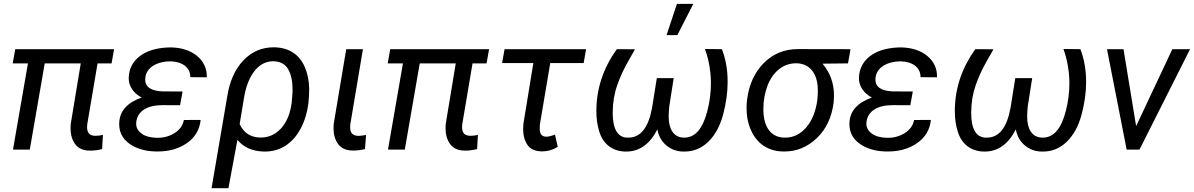

<svg xmlns="http://www.w3.org/2000/svg" viewBox="-20 -787 6280 1010"><path d="M580.1 -528.3H60.1L46.9 -453.6H127L48.3 0H136.7L215.3 -453.6H404.8L352.1 -134.8C351.6 -127 351.1 -119.6 351.1 -112.3C351.1 -79.6 358.9 -51.8 375 -29.3C391.1 -6.8 417 4.9 452.6 5.4C453.6 5.4 455.1 5.4 456.1 5.4C476.6 5.4 496.6 2.4 517.1 -2.9L521.5 -77.6C508.3 -74.2 496.6 -72.8 485.8 -72.8C483.9 -72.8 482.4 -72.8 480.5 -72.8C454.6 -72.8 440.9 -85 438.5 -109.9C438 -112.8 438 -115.7 438 -118.7C438 -123.5 438.5 -128.4 439 -133.3L493.2 -453.6H566.9Z M927.2 -233.4 940.4 -305.7 836.9 -306.2C774.9 -308.1 743.7 -329.1 743.7 -369.1C743.7 -372.6 744.1 -376.5 744.6 -380.4C748.5 -406.7 762.7 -427.2 787.6 -442.4C812.5 -457 842.3 -464.4 877.4 -464.4C941.9 -462.4 981 -429.7 981 -383.3C981 -382.3 981 -381.8 981 -380.9L1067.9 -380.4C1067.9 -381.8 1067.9 -382.8 1067.9 -384.3C1067.9 -428.2 1050.8 -464.4 1016.6 -492.7C982.4 -521 937 -536.1 880.4 -537.6L858.4 -537.1C797.4 -533.7 749 -518.1 713.4 -490.2C677.7 -461.9 659.2 -425.3 657.2 -379.9C657.2 -377.9 657.2 -376 657.2 -373.5C657.2 -335 682.1 -295.9 725.1 -273.9C649.9 -247.1 610.8 -204.1 607.4 -144C607.4 -140.6 606.9 -137.7 606.9 -134.3C606.9 -83 632.3 -43.9 682.6 -17.6C716.3 0 755.9 9.3 801.3 9.8C804.7 9.8 807.6 9.8 811 9.8C870.6 9.8 921.4 -4.9 963.9 -34.7C1006.3 -64.5 1030.3 -105 1035.6 -156.2L947.3 -155.8C941.9 -127.4 925.8 -104.5 898.9 -87.4C872.1 -70.3 841.8 -62 808.6 -62C807.1 -62 806.2 -62 804.7 -62C770 -63 743.7 -70.3 724.6 -84.5C705.6 -98.6 696.3 -115.7 696.3 -135.7C696.3 -138.7 696.3 -141.6 696.8 -144.5C703.1 -202.6 754.4 -233.9 835 -233.9Z M1092.8 203.1H1181.6L1229 -51.3C1261.2 -11.7 1308.1 8.8 1369.1 10.3C1370.6 10.3 1371.6 10.3 1373 10.3C1413.6 10.3 1449.7 0 1481.9 -20.5C1514.2 -41.5 1541 -71.8 1562 -111.3C1583 -150.9 1596.2 -195.3 1602.5 -244.6C1605 -273.4 1606.4 -296.9 1606.4 -315.9C1606.4 -317.9 1606.4 -319.8 1606.4 -321.8C1605.5 -363.3 1597.7 -400.4 1583.5 -434.1C1554.7 -500.5 1500 -536.1 1425.3 -538.1C1423.3 -538.1 1420.9 -538.1 1418.9 -538.1C1357.4 -538.1 1304.7 -515.6 1261.2 -470.2C1214.8 -422.9 1187 -354.5 1175.8 -281.7ZM1263.7 -272.9C1273.4 -332.5 1292 -379.4 1318.8 -413.6C1346.2 -447.8 1378.9 -464.8 1417.5 -464.8C1418.5 -464.8 1418.9 -464.8 1419.9 -464.8C1455.6 -463.4 1481 -449.2 1496.1 -422.4C1511.2 -395.5 1519 -360.4 1519 -316.4C1519 -310.1 1519 -303.7 1518.6 -297.4L1514.2 -245.1C1506.8 -189.9 1488.8 -145.5 1459.5 -112.8C1430.2 -80.1 1394 -63.5 1351.1 -63.5C1349.6 -63.5 1348.6 -63.5 1347.2 -63.5C1297.4 -64.9 1261.7 -88.4 1240.7 -134.3Z M1801.3 -528.3 1735.4 -134.8C1734.9 -127 1734.4 -119.6 1734.4 -112.3C1734.4 -79.6 1742.2 -52.2 1758.3 -29.8C1774.4 -7.3 1799.8 4.4 1835 4.9C1836.9 4.9 1838.9 4.9 1840.8 4.9C1859.4 4.9 1878.9 2.4 1899.9 -2.9L1905.8 -77.1C1888.7 -73.7 1875 -72.3 1863.8 -72.3C1837.9 -73.2 1824.2 -85.9 1822.3 -109.9C1821.8 -112.8 1821.8 -115.7 1821.8 -118.7C1821.8 -123.5 1822.3 -128.4 1822.8 -133.3L1889.2 -528.3Z M2552.7 -528.3H2032.7L2019.5 -453.6H2099.6L2021 0H2109.4L2188 -453.6H2377.4L2324.7 -134.8C2324.2 -127 2323.7 -119.6 2323.7 -112.3C2323.7 -79.6 2331.5 -51.8 2347.7 -29.3C2363.8 -6.8 2389.6 4.9 2425.3 5.4C2426.3 5.4 2427.7 5.4 2428.7 5.4C2449.2 5.4 2469.2 2.4 2489.7 -2.9L2494.1 -77.6C2481 -74.2 2469.2 -72.8 2458.5 -72.8C2456.5 -72.8 2455.1 -72.8 2453.1 -72.8C2427.2 -72.8 2413.6 -85 2411.1 -109.9C2410.6 -112.8 2410.6 -115.7 2410.6 -118.7C2410.6 -123.5 2411.1 -128.4 2411.6 -133.3L2465.8 -453.6H2539.6Z M3063 -528.3H2634.3L2621.1 -455.1H2785.6L2733.4 -136.2C2732.4 -126.5 2731.9 -117.7 2731.9 -108.9C2731.9 -74.7 2739.7 -46.4 2754.9 -24.4C2770 -2.4 2794.9 8.8 2830.1 9.3C2830.6 9.3 2831.1 9.3 2832 9.3C2861.3 9.3 2888.7 1.5 2914.1 -14.6L2899.4 -79.1C2880.4 -71.8 2865.2 -67.9 2854.5 -67.9C2831.1 -67.9 2819.3 -81.5 2819.3 -108.9L2819.8 -130.9L2874.5 -455.1H3050.3Z M3486.3 -602.1H3543L3627 -766.6H3541ZM3224.6 -528.3C3154.8 -430.7 3118.7 -324.7 3117.2 -210.9C3117.2 -207.5 3117.2 -204.1 3117.2 -200.7C3117.2 -163.1 3122.1 -127.9 3132.3 -95.2C3152.3 -29.3 3201.2 8.3 3268.1 10.3C3270 10.3 3272 10.3 3273.9 10.3C3343.8 10.3 3398.4 -28.8 3438 -106.4C3444.3 -71.3 3460 -43.5 3484.9 -22.5C3509.8 -1.5 3539.6 9.8 3574.7 10.3C3576.7 10.3 3578.1 10.3 3580.1 10.3C3628.4 10.3 3670.4 -6.8 3706.1 -41.5C3741.7 -76.2 3767.6 -123.5 3783.7 -183.6C3799.8 -243.7 3807.6 -300.8 3807.6 -354.5C3807.6 -371.1 3807.1 -387.7 3805.7 -404.3C3802.2 -446.8 3793 -487.8 3777.8 -528.3L3688.5 -529.3C3703.1 -488.8 3712.4 -446.8 3716.8 -404.3C3718.8 -385.7 3719.7 -367.2 3719.7 -348.6C3719.7 -300.3 3713.4 -252 3701.2 -204.1C3677.2 -109.9 3636.7 -63 3579.6 -63C3578.6 -63 3577.1 -63 3575.7 -63C3523.4 -64.5 3497.6 -108.4 3497.6 -173.3C3497.6 -174.8 3497.6 -176.8 3497.6 -178.2C3498 -197.3 3499 -214.4 3501 -229.5L3523.9 -376H3435.1L3410.2 -220.2C3391.1 -115.2 3349.6 -63 3285.6 -63C3282.7 -63 3280.3 -63 3277.8 -63C3229.5 -64.9 3203.1 -108.9 3203.1 -191.4V-196.3C3203.6 -248 3211.4 -295.4 3226.6 -337.9C3241.2 -380.4 3260.7 -423.3 3285.2 -465.8L3320.3 -527.8Z M4454.1 -528.3 4178.2 -528.8C4106.9 -528.8 4046.9 -504.4 3998.5 -456.1C3950.2 -407.7 3920.4 -343.8 3910.2 -264.6L3909.2 -256.8C3907.7 -244.1 3907.2 -231.4 3907.2 -218.8C3907.2 -210 3907.7 -200.7 3908.2 -191.9C3911.1 -153.3 3920.9 -118.7 3937.5 -87.4C3970.7 -24.9 4028.3 9.3 4100.1 9.8C4102.5 9.8 4105.5 9.8 4107.9 9.8C4171.4 9.8 4227.5 -13.7 4276.9 -60.5C4326.2 -107.9 4355.5 -169.9 4365.2 -247.6L4365.7 -252.4C4366.7 -263.2 4367.2 -273.9 4367.2 -284.2C4367.2 -348.6 4347.2 -404.8 4306.6 -452.1L4440.9 -453.6ZM3995.6 -212.9C3995.6 -256.3 4002.9 -297.4 4017.1 -335.4C4045.9 -411.1 4101.6 -454.1 4167 -454.1C4168.5 -454.1 4169.9 -454.1 4171.4 -454.1C4235.8 -452.1 4275.4 -405.8 4281.2 -333C4281.7 -326.2 4282.2 -318.4 4282.2 -310.1C4282.2 -295.4 4281.2 -278.8 4279.3 -259.8C4271 -199.7 4251.5 -151.9 4220.7 -116.2C4189.9 -80.6 4152.8 -63 4110.4 -63C4108.4 -63 4106.4 -63 4104.5 -63C4034.2 -65.4 3995.6 -119.6 3995.6 -212.9Z M4768.6 -233.4 4781.7 -305.7 4678.2 -306.2C4616.2 -308.1 4585 -329.1 4585 -369.1C4585 -372.6 4585.4 -376.5 4585.9 -380.4C4589.8 -406.7 4604 -427.2 4628.9 -442.4C4653.8 -457 4683.6 -464.4 4718.8 -464.4C4783.2 -462.4 4822.3 -429.7 4822.3 -383.3C4822.3 -382.3 4822.3 -381.8 4822.3 -380.9L4909.2 -380.4C4909.2 -381.8 4909.2 -382.8 4909.2 -384.3C4909.2 -428.2 4892.1 -464.4 4857.9 -492.7C4823.7 -521 4778.3 -536.1 4721.7 -537.6L4699.7 -537.1C4638.7 -533.7 4590.3 -518.1 4554.7 -490.2C4519 -461.9 4500.5 -425.3 4498.5 -379.9C4498.5 -377.9 4498.5 -376 4498.5 -373.5C4498.5 -335 4523.4 -295.9 4566.4 -273.9C4491.2 -247.1 4452.1 -204.1 4448.7 -144C4448.7 -140.6 4448.2 -137.7 4448.2 -134.3C4448.2 -83 4473.6 -43.9 4523.9 -17.6C4557.6 0 4597.2 9.3 4642.6 9.8C4646 9.8 4648.9 9.8 4652.3 9.8C4711.9 9.8 4762.7 -4.9 4805.2 -34.7C4847.7 -64.5 4871.6 -105 4877 -156.2L4788.6 -155.8C4783.2 -127.4 4767.1 -104.5 4740.2 -87.4C4713.4 -70.3 4683.1 -62 4649.9 -62C4648.4 -62 4647.5 -62 4646 -62C4611.3 -63 4585 -70.3 4565.9 -84.5C4546.9 -98.6 4537.6 -115.7 4537.6 -135.7C4537.6 -138.7 4537.6 -141.6 4538.1 -144.5C4544.4 -202.6 4595.7 -233.9 4676.3 -233.9Z M5110.4 -528.3C5040.5 -430.7 5004.4 -324.7 5002.9 -210.9C5002.9 -207.5 5002.9 -204.1 5002.9 -200.7C5002.9 -163.1 5007.8 -127.9 5018.1 -95.2C5038.1 -29.3 5086.9 8.3 5153.8 10.3C5155.8 10.3 5157.7 10.3 5159.7 10.3C5229.5 10.3 5284.2 -28.8 5323.7 -106.4C5330.1 -71.3 5345.7 -43.5 5370.6 -22.5C5395.5 -1.5 5425.3 9.8 5460.4 10.3C5462.4 10.3 5463.9 10.3 5465.8 10.3C5514.2 10.3 5556.2 -6.8 5591.8 -41.5C5627.4 -76.2 5653.3 -123.5 5669.4 -183.6C5685.5 -243.7 5693.4 -300.8 5693.4 -354.5C5693.4 -371.1 5692.9 -387.7 5691.4 -404.3C5688 -446.8 5678.7 -487.8 5663.6 -528.3L5574.2 -529.3C5588.9 -488.8 5598.1 -446.8 5602.5 -404.3C5604.5 -385.7 5605.5 -367.2 5605.5 -348.6C5605.5 -300.3 5599.1 -252 5586.9 -204.1C5563 -109.9 5522.5 -63 5465.3 -63C5464.4 -63 5462.9 -63 5461.4 -63C5409.2 -64.5 5383.3 -108.4 5383.3 -173.3C5383.3 -174.8 5383.3 -176.8 5383.3 -178.2C5383.8 -197.3 5384.8 -214.4 5386.7 -229.5L5409.7 -376H5320.8L5295.9 -220.2C5276.9 -115.2 5235.4 -63 5171.4 -63C5168.5 -63 5166 -63 5163.6 -63C5115.2 -64.9 5088.9 -108.9 5088.9 -191.4V-196.3C5089.4 -248 5097.2 -295.4 5112.3 -337.9C5127 -380.4 5146.5 -423.3 5170.9 -465.8L5206.1 -527.8Z M5890.1 -528.3H5803.2L5906.7 0H5974.1L6240.2 -528.3H6147L5956.5 -123.5Z"/></svg>

Font: Roboto
Style: Italic
Weight: 400
Italic angle: -12°
Designer: Google
Version: Version 2.137; 2017